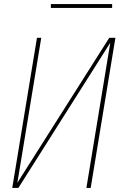

<svg xmlns="http://www.w3.org/2000/svg" viewBox="-20 -920 616 940"><path d="M40 0H70L520 -711L403 0H424L545 -735H515L65 -25L182 -735H161ZM229 -881H529V-900H229Z"/></svg>

Font: Iosevka Sparkle Thin Oblique
Style: Regular
Weight: 100
Italic angle: -9°
Designer: Belleve Invis
Foundry: Belleve Invis
Version: Version 4.5.0; ttfautohint (v1.8.3)